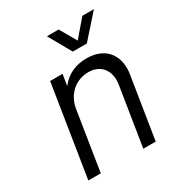

<svg xmlns="http://www.w3.org/2000/svg" viewBox="-167 -811 858 923"><g transform="rotate(-30 262.0 -350.0)"><path d="M378 -574 490 -700H426L347 -608L294 -700H229L300 -574ZM340 -513C281 -513 230 -491 194 -444L204 -506H135L55 0H124L176 -328C188 -401 243 -451 315 -451C376 -451 414 -411 414 -350C414 -342 413 -334 412 -326L360 0H429L483 -340C485 -352 486 -363 486 -374C486 -460 431 -513 340 -513Z"/></g></svg>

Font: Arthouse Owned
Style: Italic
Weight: 400
Italic angle: -10°
Designer: Jeremy Tribby
Foundry: Tribby Type
Version: Version 1.000;PS 001.000;hotconv 1.0.88;makeotf.lib2.5.64775